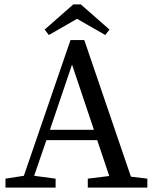

<svg xmlns="http://www.w3.org/2000/svg" viewBox="-20 -857 704 877"><path d="M309 -562 208 -264H409ZM5 0V-41L89 -54L302 -674H365L578 -50L653 -41V0H381V-41L479 -53L424 -217H192L136 -54L234 -41V0ZM349 -837 480 -722 461 -697 332 -771 203 -697 184 -722 315 -837Z"/></svg>

Font: Source Serif Pro
Style: Regular
Weight: 400
Designer: Frank Grießhammer
Foundry: Adobe Systems Incorporated
Version: Version 3.001;hotconv 1.0.111;makeotfexe 2.5.65597